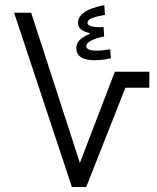

<svg xmlns="http://www.w3.org/2000/svg" viewBox="-20 -744 626 764"><path d="M266.1 0 36.1 -693.4H104L297.9 -95.7L437 -458.5H574.2V-395H479L323.2 0ZM356 -504.4Q283.7 -504.4 283.7 -553.2Q283.7 -570.3 295.9 -583.5Q308.1 -596.7 336.4 -608.9V-612.8Q315.4 -616.7 303 -626.7Q290.5 -636.7 290.5 -654.3Q290.5 -675.8 313.2 -693.6Q335.9 -711.4 395 -723.6L397.5 -685.1Q356.9 -677.2 342.5 -670.4Q328.1 -663.6 328.1 -653.3Q328.1 -644 343.3 -639.6Q355 -635.7 377.4 -635.7Q384.3 -635.7 392.1 -636.2L394.5 -599.1Q323.2 -583.5 323.2 -560.5Q323.2 -542.5 365.2 -542.5Q379.4 -542.5 392.1 -544.2Q404.8 -545.9 418.5 -547.9L421.4 -512.2Q390.1 -504.4 356 -504.4Z"/></svg>

Font: CaskaydiaMono NF Light
Style: Regular
Weight: 300
Designer: Aaron Bell
Foundry: Saja Typeworks
Version: Version 2111.001; ttfautohint (v1.8.4);Nerd Fonts 3.1.1